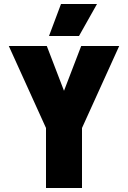

<svg xmlns="http://www.w3.org/2000/svg" viewBox="-20 -940 640 960"><path d="M210 0V-300L24 -710H214L300 -486L386 -710H576L390 -300V0ZM225 -760 285 -920H465L375 -760Z"/></svg>

Font: Geist Mono UltraBlack
Style: Regular
Weight: 900
Monospace: yes
Designer: Basement.studio, Andrés Briganti, Mateo Zaragoza
Foundry: Basement.studio, Vercel, Andrés Briganti, Guido Ferreyra, Mateo Zaragoza
Version: Version 1.400; ttfautohint (v1.8.4.7-5d5b)